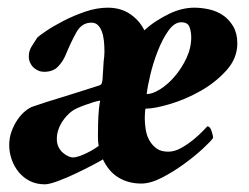

<svg xmlns="http://www.w3.org/2000/svg" viewBox="-20 -472 649 500"><path d="M452 -414Q469 -414 473.5 -401.5Q478 -389 478 -375Q478 -347 465.5 -320.5Q453 -294 435 -273Q417 -252 397 -239.5Q377 -227 362 -227Q364 -246 371.5 -277.5Q379 -309 391 -339.5Q403 -370 418.5 -392Q434 -414 452 -414ZM169 -62Q165 -62 158 -65Q151 -68 144 -74Q137 -80 132.5 -89Q128 -98 128 -110Q128 -122 131.5 -133Q135 -144 141 -153.5Q147 -163 154 -170.5Q161 -178 168 -183Q172 -186 180.5 -190Q189 -194 200 -198Q211 -202 222 -205.5Q233 -209 241 -210Q239 -203 237.5 -186.5Q236 -170 235.5 -152Q235 -134 235 -117.5Q235 -101 237 -92Q233 -89 225 -84Q217 -79 207 -74Q197 -69 187 -65.5Q177 -62 169 -62ZM261 -452Q232 -452 201.5 -441.5Q171 -431 145 -417.5Q119 -404 100.5 -391.5Q82 -379 77 -374Q69 -362 62 -350.5Q55 -339 55 -325Q55 -316 58.5 -308.5Q62 -301 67.5 -296Q73 -291 80 -288Q87 -285 95 -285Q118 -285 131 -298.5Q144 -312 151 -329Q165 -363 179 -388Q193 -413 218 -413Q228 -413 234.5 -407Q241 -401 245 -390.5Q249 -380 250.5 -366.5Q252 -353 252 -338Q252 -332 251.5 -325.5Q251 -319 250 -313L247 -265Q246 -258 245 -255Q244 -252 240 -250Q215 -242 190 -234Q165 -226 142 -219Q119 -212 100 -206Q81 -200 67 -195Q57 -192 45.5 -182.5Q34 -173 25 -159.5Q16 -146 10 -129.5Q4 -113 4 -94Q4 -75 10.5 -56.5Q17 -38 29 -23.5Q41 -9 58 -0.5Q75 8 97 8Q108 8 131 -0.5Q154 -9 178 -20.5Q202 -32 222 -42.5Q242 -53 248 -57Q255 -42 265 -30Q275 -18 288 -10Q301 -2 316 2Q331 6 348 6Q372 6 402 -9.5Q432 -25 460 -45.5Q488 -66 509 -85.5Q530 -105 535 -113Q535 -118 531 -130.5Q527 -143 520 -143Q519 -142 509 -131.5Q499 -121 484.5 -109Q470 -97 452.5 -87Q435 -77 418 -77Q399 -77 387.5 -85.5Q376 -94 369 -106.5Q362 -119 359.5 -134.5Q357 -150 357 -164Q357 -168 357.5 -177.5Q358 -187 359 -189Q382 -189 422.5 -201Q463 -213 502 -235Q541 -257 569.5 -288.5Q598 -320 598 -359Q598 -385 587.5 -403Q577 -421 561 -432Q545 -443 525 -447.5Q505 -452 486 -452Q470 -452 453.5 -448Q437 -444 420.5 -436Q404 -428 387.5 -417.5Q371 -407 356 -393Q349 -407 339.5 -417.5Q330 -428 318 -436Q306 -444 291.5 -448Q277 -452 261 -452Z"/></svg>

Font: Vermiglione
Style: Italic
Weight: 400
Italic angle: -11°
Version: Version 1.105